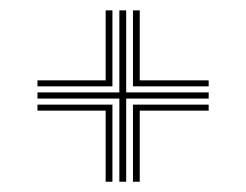

<svg xmlns="http://www.w3.org/2000/svg" viewBox="-20 -575 480 374"><path d="M212.5 -221V-383H53V-395H212.5V-554.8H225.8V-395H386.5V-383H225.8V-221ZM53 -406.8V-418.5H185.8V-554.8H199V-406.8ZM239 -406.8V-554.8H252.2V-418.5H386.5V-406.8ZM185.8 -221V-359.5H53V-371.2H199V-221ZM239 -221V-371.2H386.5V-359.5H252.2V-221Z"/></svg>

Font: Big Shoulders Inline Display
Style: Regular
Weight: 400
Designer: Patric King
Foundry: XO Type Co
Version: Version 1.000